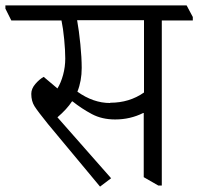

<svg xmlns="http://www.w3.org/2000/svg" viewBox="-47 -660 736 712"><path d="M668 -597V-584H553V28H540L486 -3V-241H484Q436 -217 380 -217Q331 -217 293.5 -237Q256 -257 222 -284H220Q201 -255 166 -225L365 1L324 32L131 -200Q93 -247 81 -266Q69 -285 69 -312Q69 -331 84 -348.5Q99 -366 115 -375L166 -332Q179 -353 187 -382.5Q195 -412 195 -443Q195 -473 191 -514.5Q187 -556 181 -584H-5L-27 -628V-640H645ZM362 -279Q433 -279 487 -317V-585H239Q246 -546 251 -496Q256 -446 256 -408Q256 -360 240 -320Q299 -278 361 -278Z"/></svg>

Font: Martel Light
Style: Regular
Weight: 300
Designer: Dan Reynolds
Foundry: Dan Reynolds
Version: Version 1.001; ttfautohint (v1.1) -l 5 -r 5 -G 72 -x 0 -D la